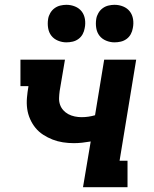

<svg xmlns="http://www.w3.org/2000/svg" viewBox="-20 -778 640 798"><path d="M325 0 357 -190Q340 -187 322 -185Q304 -183 287 -183Q264 -183 241.5 -186.5Q219 -190 198.5 -198Q178 -206 159.5 -218Q141 -230 127.5 -246.5Q114 -263 105 -283.5Q96 -304 93 -326Q90 -348 92 -371.5Q94 -395 98 -418V-420H65V-530H250L228 -400Q226 -385 225.5 -370.5Q225 -356 229.5 -343Q234 -330 243 -320Q252 -310 264 -303.5Q276 -297 290.5 -294Q305 -291 319 -291Q333 -291 347 -293Q361 -295 375 -299L413 -530H546L477 -110H510V0ZM456 -602Q438 -602 421 -609Q404 -616 393.5 -629.5Q383 -643 380 -661.5Q377 -680 380 -699Q382 -712 389 -724Q396 -736 407 -744Q418 -752 431 -755Q444 -758 456 -758Q475 -758 492 -751Q509 -744 519.5 -730.5Q530 -717 533 -698.5Q536 -680 532 -661Q530 -648 523.5 -636Q517 -624 506 -616Q495 -608 482 -605Q469 -602 456 -602ZM256 -602Q238 -602 221 -609Q204 -616 193.5 -629.5Q183 -643 180 -661.5Q177 -680 180 -699Q182 -712 189 -724Q196 -736 207 -744Q218 -752 231 -755Q244 -758 256 -758Q275 -758 292 -751Q309 -744 319.5 -730.5Q330 -717 333 -698.5Q336 -680 332 -661Q330 -648 323.5 -636Q317 -624 306 -616Q295 -608 282 -605Q269 -602 256 -602Z"/></svg>

Font: Iosevka Slab XBdEx
Style: Italic
Weight: 800
Width: 7
Italic angle: -9°
Monospace: yes
Designer: Belleve Invis
Foundry: Belleve Invis
Version: Version 11.1.1; ttfautohint (v1.8.3)